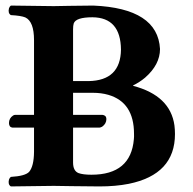

<svg xmlns="http://www.w3.org/2000/svg" viewBox="-20 -667 694 689"><path d="M242.2 -562V-376H297.9Q412.6 -377.9 414.1 -488.8Q413.1 -604 312 -605Q252.4 -605 244.6 -583Q242.2 -575.2 242.2 -562ZM172.9 -645Q187 -645 228.5 -646Q287.1 -647 314.9 -647Q546.4 -637.2 554.2 -491.2Q554.2 -435.1 500.5 -388.2Q480 -371.1 458 -360.8V-358.9Q591.3 -323.7 606 -216.8Q607.9 -201.7 607.9 -186Q607.9 -41 441.9 -7.3Q395 2 336.9 2Q303.7 2 238.8 1Q190.9 0 172.9 0L19 2Q7.8 -4.9 12.2 -22.5Q14.6 -29.3 19 -32.2Q70.3 -35.2 84.5 -50.3Q101.6 -70.3 102.1 -122.1V-209H24.9Q12.7 -210.4 12.2 -225.1Q12.2 -242.7 26.9 -252.4Q30.8 -254.9 35.2 -254.9H102.1V-522.9Q102.1 -589.8 70.8 -604.5Q55.7 -610.8 19 -612.8Q7.8 -619.6 12.2 -637.2Q14.6 -644 19 -647Q19.5 -647 172.9 -645ZM242.2 -209V-84Q242.2 -53.7 261.7 -45.9Q277.8 -40 308.1 -40Q449.7 -40 460.4 -167.5Q461.4 -177.2 460.9 -187Q460.9 -299.8 368.7 -326.7Q343.3 -334 313 -334H242.2V-254.9H347.2Q361.3 -253.4 361.8 -240.2Q361.8 -223.1 346.7 -212.4Q341.3 -209.5 336.9 -209Z"/></svg>

Font: Linux Libertine O
Style: Bold
Weight: 700
Designer: Philipp H. Poll
Foundry: Philipp H. Poll
Version: Version 5.0.0